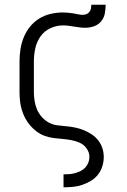

<svg xmlns="http://www.w3.org/2000/svg" viewBox="-20 -591 540 816"><path d="M250 205V150H251Q263 150 275.5 149Q288 148 300 144.5Q312 141 323 135.5Q334 130 342.5 121Q351 112 355.5 100Q360 88 360 76Q360 57 348.5 40.5Q337 24 319.5 16Q302 8 283 4.5Q264 1 245 -0.5Q226 -2 207 -4.5Q188 -7 170 -13.5Q152 -20 136.5 -31.5Q121 -43 108.5 -57.5Q96 -72 87 -89Q78 -106 72.5 -124.5Q67 -143 65 -162Q63 -181 63 -200V-330Q63 -356 67 -382Q71 -408 81 -432.5Q91 -457 107.5 -477.5Q124 -498 146.5 -512Q169 -526 195 -532Q221 -538 247 -538Q257 -538 268 -537Q279 -536 289.5 -534.5Q300 -533 310.5 -530.5Q321 -528 332 -528Q340 -528 347.5 -531Q355 -534 360 -540.5Q365 -547 366.5 -555Q368 -563 368 -571H429Q429 -553 425.5 -534Q422 -515 410 -500.5Q398 -486 380 -479.5Q362 -473 343 -473Q331 -473 319 -474.5Q307 -476 295 -478Q283 -480 271.5 -481.5Q260 -483 247 -483Q220 -483 194 -471Q168 -459 152 -436Q136 -413 130 -385.5Q124 -358 124 -330V-200Q124 -181 127 -162Q130 -143 137.5 -125.5Q145 -108 158 -93.5Q171 -79 187.5 -70Q204 -61 223 -58.5Q242 -56 261 -54.5Q280 -53 299 -49Q318 -45 335.5 -38Q353 -31 369 -20.5Q385 -10 397 5Q409 20 415 38.5Q421 57 421 76Q421 96 415 115.5Q409 135 396.5 151Q384 167 366.5 177.5Q349 188 330 194.5Q311 201 291 203Q271 205 251 205Z"/></svg>

Font: Iosevka Slab Light
Style: Regular
Weight: 300
Monospace: yes
Designer: Belleve Invis
Foundry: Belleve Invis
Version: Version 11.1.0; ttfautohint (v1.8.3)